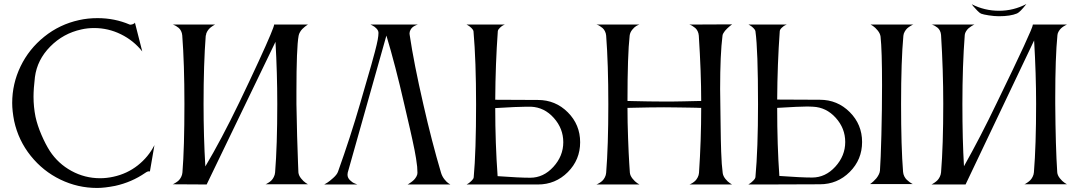

<svg xmlns="http://www.w3.org/2000/svg" viewBox="-20 -908 5311 945"><path d="M151.9 -528.8Q145 -470.7 145 -432.1Q145 -381.8 154.8 -333Q164.1 -290.5 184.1 -244.1Q204.1 -197.8 225.1 -165Q266.1 -102.5 331.8 -66.7Q397.5 -30.8 473.1 -30.8Q504.9 -30.8 538.1 -38.1Q605.5 -52.7 658 -94Q710.4 -135.3 740.2 -193.8L717.8 -64Q709 -67.4 694.8 -57.1Q628.4 -11.2 546.9 6.8Q494.6 17.1 458 17.1Q362.8 17.1 277.3 -24.2Q191.9 -65.4 131.3 -140.9Q70.8 -216.3 49.8 -312Q40 -361.8 40 -400.9Q40 -496.1 81.3 -581.5Q122.6 -667 198 -727.5Q273.4 -788.1 369.1 -809.1Q411.6 -818.8 460 -818.8Q544.4 -818.8 618.2 -787.1Q621.6 -785.2 631.8 -788.3Q642.1 -791.5 644 -796.9L680.2 -654.8Q637.7 -708.5 575.2 -739.3Q512.7 -770 443.8 -770Q410.2 -770 380.9 -763.2Q291 -743.7 227.1 -678.7Q163.1 -613.8 151.9 -528.8Z M877.9 -59.1Q887.7 -179.2 887.7 -396Q887.7 -595.2 877 -733.9Q876 -745.6 871.1 -755.4Q866.2 -765.1 859.4 -770.8Q852.5 -776.4 845.9 -780.3Q839.4 -784.2 835 -785.6L830.6 -787.1H1038.6Q1036.6 -786.1 1033.9 -784.7Q1031.2 -783.2 1023.7 -778.1Q1016.1 -772.9 1010.3 -767.1Q1004.4 -761.2 999.3 -752.2Q994.1 -743.2 993.7 -733.9H992.7Q981.9 -593.3 981.9 -396Q981.9 -232.9 990.7 -88.9Q1068.4 -219.2 1157.7 -403.8Q1211.9 -516.6 1252.4 -604.7Q1293 -692.9 1311 -736.3Q1329.1 -779.8 1329.1 -786.1L1328.6 -787.1H1495.6Q1494.1 -786.1 1491.2 -784.4Q1488.3 -782.7 1481.2 -777.1Q1474.1 -771.5 1468.3 -765.6Q1462.4 -759.8 1456.8 -750.5Q1451.2 -741.2 1449.7 -731.9Q1439 -672.9 1439 -457V-396Q1439.9 -322.3 1442.4 -238Q1444.8 -153.8 1446.8 -106.4L1448.7 -59.1Q1450.2 -44.4 1461.9 -29.8Q1473.6 -15.1 1484.9 -7.8L1495.6 -1H1286.6Q1288.6 -1.5 1291.5 -2.9Q1294.4 -4.4 1302.2 -9.3Q1310.1 -14.2 1316.2 -20.3Q1322.3 -26.4 1327.6 -36.9Q1333 -47.4 1334 -59.1Q1344.7 -191.4 1344.7 -396Q1344.7 -549.3 1335.9 -702.1L997.6 -1V0L829.6 -1Q831.5 -1.5 834.5 -2.9Q837.4 -4.4 845.5 -9.3Q853.5 -14.2 859.9 -20.3Q866.2 -26.4 871.6 -36.9Q877 -47.4 877.9 -59.1Z M2150.9 -57.1Q2156.2 -39.6 2167.7 -25.1Q2179.2 -10.7 2188 -5.4L2196.8 0H1985.8Q1987.8 -1 1991.2 -2.9Q1994.6 -4.9 2002.9 -10.7Q2011.2 -16.6 2017.6 -22.9Q2023.9 -29.3 2029.3 -38.8Q2034.7 -48.3 2034.7 -57.1Q2034.7 -71.3 2033.2 -87.9Q2031.7 -104.5 2027.8 -127.9Q2023.9 -151.4 2020.5 -168.9Q2017.1 -186.5 2009.8 -220Q2002.4 -253.4 1998.3 -271.7Q1994.1 -290 1984.1 -332.8Q1974.1 -375.5 1969.7 -395Q1925.8 -587.4 1881.8 -732.9L1691.4 -58.1Q1690.4 -55.2 1690.4 -47.9Q1690.4 -33.2 1702.4 -21.2Q1714.4 -9.3 1726.6 -4.9L1738.8 0H1575.7Q1582 -3.4 1591.8 -9.5Q1601.6 -15.6 1620.1 -32.2Q1638.7 -48.8 1643.6 -63Q1704.6 -233.4 1752.4 -397.9Q1761.7 -430.7 1780.8 -496.1Q1799.8 -561.5 1807.4 -587.9Q1814.9 -614.3 1825.2 -653.1Q1835.4 -691.9 1839.1 -712.4Q1842.8 -732.9 1842.8 -746.1Q1842.8 -757.3 1833 -767.6Q1823.2 -777.8 1813.5 -782.2L1803.7 -787.1H2036.6Q2035.2 -786.6 2032.2 -785.9Q2029.3 -785.2 2022.2 -781.5Q2015.1 -777.8 2009.8 -773.2Q2004.4 -768.6 2000 -760.3Q1995.6 -752 1995.6 -742.2Q1995.6 -741.2 1996.1 -738.8Q1996.6 -736.3 1996.6 -734.9Q2017.1 -596.2 2063.5 -395Q2105 -211.9 2150.9 -57.1Z M2593.3 -382.8H2570.3Q2529.3 -382.8 2417.5 -376Q2417.5 -203.6 2429.2 -41Q2535.6 -33.2 2589.4 -33.2Q2654.8 -33.2 2703.6 -86.7Q2752.4 -140.1 2752.4 -208Q2752.4 -275.4 2705.8 -327.6Q2659.2 -379.9 2593.3 -382.8ZM2311.5 -35.2Q2323.2 -163.1 2323.2 -394Q2323.2 -607.9 2310.5 -753.9Q2309.1 -761.7 2300.5 -770Q2292 -778.3 2284.2 -782.7L2276.4 -787.1H2464.4Q2460.9 -785.6 2455.6 -783Q2450.2 -780.3 2440.9 -771.7Q2431.6 -763.2 2430.2 -754.9Q2418.5 -593.3 2417.5 -417L2627.4 -416Q2713.9 -416 2774.7 -355.2Q2835.4 -294.4 2835.4 -208Q2835.4 -121.6 2774.7 -60.8Q2713.9 0 2627.4 0H2355.5H2276.4Q2280.3 -2 2285.6 -5.4Q2291 -8.8 2300.8 -18.1Q2310.5 -27.3 2311.5 -35.2Z M2963.4 -57.1Q2974.1 -189.5 2974.1 -394Q2974.1 -594.2 2963.4 -732.9Q2962.4 -744.6 2957.3 -754.6Q2952.1 -764.6 2945.3 -770.3Q2938.5 -775.9 2931.9 -780Q2925.3 -784.2 2920.9 -785.6L2916 -787.1H3126.5Q3119.6 -784.7 3110.8 -779.5Q3102.1 -774.4 3091.6 -761.5Q3081.1 -748.5 3079.1 -732.9Q3068.4 -638.2 3068.4 -411.1Q3068.8 -411.1 3098.6 -410.4Q3128.4 -409.7 3171.9 -408.9Q3215.3 -408.2 3249 -408.2Q3270 -408.2 3296.1 -408.4Q3322.3 -408.7 3345 -409.2Q3367.7 -409.7 3387.2 -410.2Q3406.7 -410.6 3418.7 -410.9Q3430.7 -411.1 3431.2 -411.1Q3431.2 -549.8 3419.4 -732.9Q3418.5 -744.6 3413.6 -754.6Q3408.7 -764.6 3401.9 -770.3Q3395 -775.9 3388.4 -780Q3381.8 -784.2 3377.4 -785.6L3373 -787.1L3583 -788.1L3578.1 -784.2Q3572.8 -779.8 3568.8 -776.6Q3564.9 -773.4 3558.6 -767.3Q3552.2 -761.2 3548.1 -756.1Q3543.9 -751 3540.3 -744.6Q3536.6 -738.3 3536.1 -732.9Q3524.4 -641.6 3524.4 -470.2Q3524.4 -458.5 3524.9 -432.9Q3525.4 -407.2 3525.4 -394Q3525.9 -359.4 3526.6 -304.2Q3527.3 -249 3527.8 -222.7Q3528.3 -196.3 3529.5 -161.1Q3530.8 -126 3532.5 -101.8Q3534.2 -77.6 3537.1 -56.2Q3539.1 -41.5 3550.5 -27.3Q3562 -13.2 3572.3 -6.8L3583 0H3373Q3375 -0.5 3377.9 -1.7Q3380.9 -2.9 3388.7 -7.8Q3396.5 -12.7 3402.6 -18.8Q3408.7 -24.9 3414.1 -35.2Q3419.4 -45.4 3420.4 -57.1Q3431.2 -216.8 3431.2 -377H3424.8Q3418 -377.4 3406.5 -377.7Q3395 -377.9 3380.6 -378.2Q3366.2 -378.4 3349.1 -378.7Q3332 -378.9 3314.9 -379.2Q3297.9 -379.4 3280 -379.6Q3262.2 -379.9 3248 -379.9Q3215.8 -379.9 3172.6 -379.2Q3129.4 -378.4 3099.1 -377.7Q3068.8 -377 3068.4 -377Q3068.4 -307.6 3071.3 -228Q3074.2 -148.4 3077.1 -103.5L3080.1 -58.1Q3081.5 -43.5 3093.3 -28.8Q3105 -14.2 3116.2 -6.8L3127.4 0H2915Q2917 -0.5 2919.9 -1.7Q2922.9 -2.9 2930.9 -7.8Q2939 -12.7 2945.3 -18.8Q2951.7 -24.9 2957 -35.2Q2962.4 -45.4 2963.4 -57.1Z M3698.2 -37.1Q3710.9 -175.3 3710.9 -394Q3710.9 -662.6 3698.2 -753.9Q3696.8 -761.7 3688.2 -770Q3679.7 -778.3 3671.9 -782.7L3664.1 -787.1H3852.1Q3848.6 -785.6 3843 -783Q3837.4 -780.3 3828.1 -771.7Q3818.8 -763.2 3817.9 -754.9Q3806.2 -593.3 3805.2 -418L4015.1 -417Q4101.6 -417 4162.4 -356.2Q4223.1 -295.4 4223.1 -209Q4223.1 -122.6 4162.4 -61.8Q4101.6 -1 4015.1 -1L3743.2 0H3663.1Q3667 -2.4 3672.6 -6.1Q3678.2 -9.8 3688 -19.5Q3697.8 -29.3 3698.2 -37.1ZM3981 -382.8Q3977.5 -382.8 3968.3 -383.3Q3959 -383.8 3954.1 -383.8Q3914.6 -383.8 3805.2 -377Q3805.2 -190.9 3815.9 -42Q3922.4 -34.2 3977.1 -34.2Q4042.5 -34.2 4091.3 -87.6Q4140.1 -141.1 4140.1 -209Q4140.1 -276.4 4093.5 -328.1Q4046.9 -379.9 3981 -382.8ZM4424.8 -62Q4425.8 -50.3 4430.9 -40Q4436 -29.8 4443.1 -23.2Q4450.2 -16.6 4457 -11.5Q4463.9 -6.3 4468.8 -3.9L4473.1 -2H4262.2Q4264.2 -3.4 4267.3 -5.6Q4270.5 -7.8 4278.6 -15.1Q4286.6 -22.5 4293 -30Q4299.3 -37.6 4304.7 -47.9Q4310.1 -58.1 4311 -67.9Q4314.9 -119.1 4318.1 -244.4Q4321.3 -369.6 4321.3 -488.8Q4321.3 -660.6 4314 -728Q4312 -743.2 4299.8 -758.1Q4287.6 -772.9 4276.4 -780.3L4265.1 -787.1H4475.1Q4473.1 -786.6 4470.2 -785.2Q4467.3 -783.7 4459.2 -778.8Q4451.2 -773.9 4444.8 -768.1Q4438.5 -762.2 4432.9 -752.4Q4427.2 -742.7 4426.3 -731.9Q4415 -609.4 4415 -396Q4415 -184.1 4424.8 -62Z M4762.7 -887.2Q4825.7 -855 4897.5 -855Q4968.3 -855 5031.7 -888.2Q5001 -848.6 4985.8 -841.8Q4953.1 -828.1 4896.5 -828.1Q4874 -828.1 4846.9 -832.3Q4819.8 -836.4 4808.6 -840.8Q4801.8 -843.8 4790.3 -855.5Q4778.8 -867.2 4770.5 -877ZM4611.8 -60.1Q4622.6 -192.4 4622.6 -397Q4622.6 -561.5 4611.8 -734.9V-735.8Q4610.8 -747.6 4606 -757.1Q4601.1 -766.6 4594.2 -772Q4587.4 -777.3 4580.8 -781Q4574.2 -784.7 4569.8 -786.1L4565.4 -787.1H4607.4H4732.4H4775.9Q4773.9 -786.1 4771 -784.9Q4768.1 -783.7 4760.5 -778.8Q4752.9 -773.9 4746.8 -768.6Q4740.7 -763.2 4735.1 -754.4Q4729.5 -745.6 4728.5 -736.8Q4716.8 -585.4 4716.8 -397Q4716.8 -217.8 4724.6 -89.8Q4806.2 -234.9 4885.7 -400.9Q5063.5 -766.6 5063.5 -786.1V-787.1H5231.4Q5229.5 -786.1 5226.6 -784.9Q5223.6 -783.7 5215.8 -778.8Q5208 -773.9 5202.1 -768.3Q5196.3 -762.7 5190.9 -753.9Q5185.5 -745.1 5184.6 -735.8Q5173.8 -626.5 5173.8 -426.8V-397Q5175.3 -185.5 5183.6 -60.1Q5184.6 -45.4 5196.5 -30.5Q5208.5 -15.6 5219.7 -8.3L5231.4 -1H5021.5Q5023.4 -1.5 5026.4 -2.9Q5029.3 -4.4 5037.1 -9.8Q5044.9 -15.1 5051 -21.2Q5057.1 -27.3 5062.5 -37.8Q5067.9 -48.3 5068.8 -60.1Q5079.6 -192.4 5079.6 -397Q5079.6 -542 5069.8 -709L4732.4 0H4564.5Q4566.4 -1 4569.3 -2.4Q4572.3 -3.9 4580.1 -9.3Q4587.9 -14.6 4594 -20.8Q4600.1 -26.9 4605.5 -37.6Q4610.8 -48.3 4611.8 -60.1Z"/></svg>

Font: Anticva
Style: Regular
Weight: 400
Version: Version 1.000